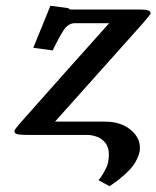

<svg xmlns="http://www.w3.org/2000/svg" viewBox="-20 -466 540 663"><path d="M342 -46Q396 -46 429.5 -19Q463 8 463 43Q463 47 463 50.5Q463 54 462 58Q453 95 423.5 124.5Q394 154 358 177L320 156Q330 145 340 127Q350 109 353 96Q356 81 356 69Q356 42 343.5 27Q331 12 314 6Q297 0 283 0H82Q62 0 46 -1.5Q30 -3 30 -13V-15Q31 -18 35 -23Q39 -28 47 -38Q125 -126 201.5 -212Q278 -298 357 -386H239Q216 -386 200 -362Q184 -338 162 -292L95 -301L154 -446L216 -438Q216 -437 218.5 -435Q221 -433 229 -433H465Q500 -433 500 -421V-418Q499 -417 491 -407Q483 -397 472 -384L170 -46Z"/></svg>

Font: Libertinus Serif Semibold Italic
Style: Regular
Weight: 600
Italic angle: -11.5°
Designer: Philipp H. Poll, Khaled Hosny
Foundry: Caleb Maclennan
Version: Version 7.051;RELEASE